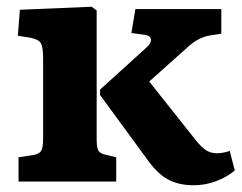

<svg xmlns="http://www.w3.org/2000/svg" viewBox="-20 -539 717 570"><path d="M35 0V-72L80 -79Q96 -82 102 -91Q108 -100 108 -127V-366Q108 -399 101.5 -410.5Q95 -422 70 -427L33 -433L39 -510L252 -519L267 -508V-126Q267 -103 271.5 -93Q276 -83 296 -79L325 -72V0ZM555 11Q509 11 476.5 -7.5Q444 -26 414 -70L277 -257V-273L415 -398Q430 -412 428 -422.5Q426 -433 413 -435L370 -441L382 -512H637V-439L599 -433Q581 -429 566 -420.5Q551 -412 535 -397L423 -297L550 -137Q571 -109 586.5 -96.5Q602 -84 624 -84Q642 -84 662 -91L677 -33Q655 -14 622.5 -1.5Q590 11 555 11Z"/></svg>

Font: Literata 12pt
Style: Bold
Weight: 700
Designer: Latin by Veronika Burian and Jose Scaglione. Greek by Irene Vlachou. Cyrillic by Vera Evstafieva.
Foundry: TypeTogether
Version: Version 3.002